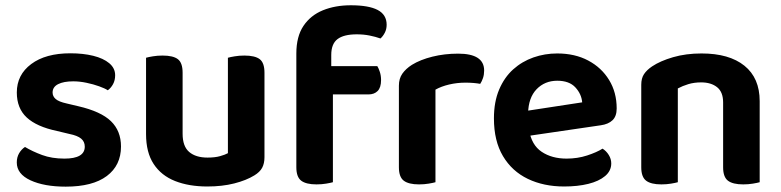

<svg xmlns="http://www.w3.org/2000/svg" viewBox="-20 -696 2977 732"><path d="M441.3 -137.5Q441.3 -65.6 387.3 -25Q333.4 15.6 230.5 15.6Q148.6 15.6 96.3 -8.5Q44 -32.7 44 -76.5Q44 -96.4 52.8 -111.6Q61.6 -126.7 75.3 -135.7Q103.6 -118.7 140.6 -105Q177.6 -91.3 225.6 -91.3Q303.2 -91.3 303.2 -136.9Q303.2 -156 289.3 -167.5Q275.4 -179.1 245.4 -185.1L197.4 -196.6Q119.9 -212.9 82 -248Q44.1 -283.1 44.1 -343.3Q44.1 -410.9 99 -451.8Q153.8 -492.8 248.4 -492.8Q296.8 -492.8 335.4 -483.3Q374 -473.8 396.5 -455Q419 -436.2 419 -409Q419 -390 411.1 -375.4Q403.3 -360.8 391 -351.8Q379.7 -359.2 357.9 -367Q336.1 -374.9 309.7 -380.4Q283.4 -385.9 259.4 -385.9Q222.6 -385.9 201.6 -375.2Q180.5 -364.4 180.5 -343.3Q180.5 -328.6 192.4 -318.4Q204.2 -308.1 234.3 -301.5L278.2 -291.1Q364.7 -271.1 403 -234Q441.3 -196.8 441.3 -137.5Z M536.8 -184.8V-259.3H676.2V-186.2Q676.2 -138 701.3 -116.6Q726.4 -95.2 771.2 -95.2Q800 -95.2 819.4 -100.8Q838.8 -106.3 848.9 -112V-259.3H988.3V-96.5Q988.3 -72.9 979.5 -56.4Q970.7 -40 949.7 -27.3Q919.1 -8.4 873.2 3.3Q827.2 15 770.2 15Q700.3 15 647.5 -5.8Q594.7 -26.7 565.8 -70.8Q536.8 -114.9 536.8 -184.8ZM988.3 -213.3H848.9V-475.8Q857.9 -478.5 875 -481.3Q892.1 -484.2 911.6 -484.2Q952.1 -484.2 970.2 -470.4Q988.3 -456.6 988.3 -418.8ZM676.2 -213.3H536.8V-475.8Q545.8 -478.5 562.9 -481.3Q580 -484.2 599.9 -484.2Q640 -484.2 658.1 -470.4Q676.2 -456.6 676.2 -418.8Z M1221.7 -336V-443.9H1418.5Q1423.5 -436 1428.1 -421.9Q1432.8 -407.7 1432.8 -390.8Q1432.8 -362.3 1419.8 -349.1Q1406.9 -336 1384.6 -336ZM1242.9 -486.5V-353H1109.8V-491.8Q1109.8 -556.7 1136.9 -597.2Q1164 -637.6 1211.1 -656.8Q1258.2 -675.9 1317.5 -675.9Q1385.8 -675.9 1419.9 -658Q1454.1 -640 1454.1 -601.5Q1454.1 -584.6 1446.9 -570.9Q1439.8 -557.3 1430.5 -549.3Q1411.8 -556 1389.1 -560.5Q1366.4 -565.1 1340.1 -565.1Q1290.9 -565.1 1266.9 -547Q1242.9 -528.9 1242.9 -486.5ZM1109.8 -384.4H1249.2V-1.3Q1240.3 1.3 1223.3 4.1Q1206.4 7 1186.5 7Q1147 7 1128.4 -7.1Q1109.8 -21.2 1109.8 -58.1Z M1640.2 -354.2V-225.3H1500.8V-369.3Q1500.8 -396.3 1513.9 -415.1Q1527.1 -433.9 1550.4 -448.8Q1582.3 -468.5 1628.6 -480Q1674.9 -491.5 1726.6 -491.5Q1825.8 -491.5 1825.8 -427.1Q1825.8 -411.8 1821.5 -398.7Q1817.1 -385.6 1810.8 -376.3Q1800.8 -378.3 1786.1 -379.6Q1771.5 -380.9 1754.8 -380.9Q1722.7 -380.9 1692.3 -373.8Q1661.9 -366.6 1640.2 -354.2ZM1500.8 -264 1640.2 -259.9V-1.3Q1631.3 1.3 1614.3 4.1Q1597.4 7 1577.5 7Q1538 7 1519.4 -7.1Q1500.8 -21.2 1500.8 -58.1Z M1949.8 -171.4 1944.5 -266.8 2199.6 -305.8Q2196.9 -337.7 2173.5 -363Q2150.1 -388.2 2104.6 -388.2Q2057.1 -388.2 2025.8 -355.9Q1994.6 -323.6 1993.3 -263.7L1997.2 -200.8Q2006.2 -143.3 2045.1 -117.3Q2084 -91.3 2139.9 -91.3Q2181.9 -91.3 2218.5 -103.3Q2255.2 -115.3 2277.2 -129.3Q2291.5 -120.4 2300.9 -105.2Q2310.4 -90.1 2310.4 -72.9Q2310.4 -44.6 2286.9 -24.8Q2263.4 -5 2223 5Q2182.5 15 2130.6 15Q2053 15 1992.5 -14Q1932 -43 1897.6 -100.8Q1863.1 -158.6 1863.1 -244.6Q1863.1 -307.5 1882.9 -354.3Q1902.7 -401.1 1936.5 -431.5Q1970.3 -461.8 2013.6 -477Q2056.9 -492.2 2104.3 -492.2Q2171.9 -492.2 2222.6 -465.2Q2273.4 -438.2 2302.2 -391Q2331.1 -343.9 2331.1 -282.5Q2331.1 -252.6 2315.1 -237.5Q2299.2 -222.4 2270.6 -218.4Z M2876.3 -310.3V-214.9H2736.9V-305.6Q2736.9 -345.1 2714 -363.5Q2691.1 -381.9 2653.2 -381.9Q2626.4 -381.9 2604.3 -375.2Q2582.3 -368.5 2564.2 -358.8V-214.9H2424.8V-372.7Q2424.8 -397.6 2435.3 -413.4Q2445.8 -429.2 2466.1 -442.9Q2497.4 -463.8 2546.3 -478Q2595.3 -492.2 2654.6 -492.2Q2760.1 -492.2 2818.2 -445.4Q2876.3 -398.6 2876.3 -310.3ZM2424.8 -262H2564.2V-1.3Q2555.3 1.3 2538.3 4.1Q2521.4 7 2501.5 7Q2462 7 2443.4 -7.1Q2424.8 -21.2 2424.8 -58.1ZM2736.9 -262H2876.3V-1.3Q2867.3 1.3 2850.2 4.1Q2833.1 7 2813.6 7Q2773.7 7 2755.3 -7.1Q2736.9 -21.2 2736.9 -58.1Z"/></svg>

Font: Baloo Tammudu 2
Style: Regular
Weight: 400
Designer: Maithili Shingre, Omkar Shende and Ek Type
Foundry: Ek Type
Version: Version 1.700